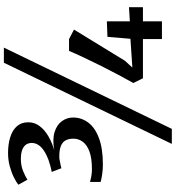

<svg xmlns="http://www.w3.org/2000/svg" viewBox="22 -877 906 990"><g transform="rotate(-90 475.0 -382.0)"><path d="M120.5 -304.5Q98 -304.5 72.8 -308Q47.5 -311.5 32 -316V-371Q45.5 -367 62.5 -364Q79.5 -361 98 -361Q152.5 -361 187 -373.2Q221.5 -385.5 238.2 -407.2Q255 -429 255 -456.5Q255 -481.5 245.5 -498Q236 -514.5 213.5 -522.5Q191 -530.5 153 -529Q147.5 -528 137.2 -526Q127 -524 117 -522Q107 -520 102.5 -518.5L83.5 -568.5Q99 -571 115 -575.5Q131 -580 145.5 -585Q189.5 -601.5 211.2 -623Q233 -644.5 233 -671.5Q232.5 -691.5 222 -703.8Q211.5 -716 193.2 -721.8Q175 -727.5 151.5 -727.5Q116.5 -727.5 88.2 -716Q60 -704.5 43.5 -693.5L17.5 -740.5Q30.5 -751 55 -763.2Q79.5 -775.5 112.2 -784.5Q145 -793.5 181.5 -793.5Q226.5 -793.5 262.5 -782.2Q298.5 -771 319 -748Q339.5 -725 339.5 -689Q339.5 -656 319.2 -629.8Q299 -603.5 266.5 -585Q234 -566.5 196.5 -555.5Q252.5 -565 289.2 -553.5Q326 -542 344.8 -516.5Q363.5 -491 364 -460Q364.5 -415.5 338.2 -380.2Q312 -345 258 -324.8Q204 -304.5 120.5 -304.5ZM646.5 -815H724.5L305.5 51H228ZM768.5 0V-98H566.5L542 -147.5Q561 -181 583.8 -224Q606.5 -267 629.8 -313.2Q653 -359.5 673.2 -402.5Q693.5 -445.5 707.5 -479H768.5L817.5 -453.5L656.5 -190.5L621.5 -152.5L770 -162.5L780 -281L860 -284V-165.5L933 -170V-98H860V0Z"/></g></svg>

Font: Merriweather SemiBold
Style: Regular
Weight: 600
Version: Version 2.100